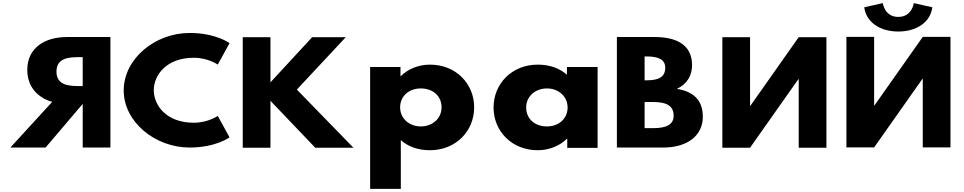

<svg xmlns="http://www.w3.org/2000/svg" viewBox="-20 -938 6113 1218"><path d="M680.4 -703.1V-1.9H504.7V-279L269 -1.9H45.6L311.1 -291.7C216.7 -318.9 153.1 -389.5 153.1 -494.9C153.1 -632.6 261.6 -703.1 404.6 -703.1ZM504.7 -392V-575.6H484.1C417.7 -575.6 338.2 -571.4 338.2 -483.8C338.2 -396.3 417.7 -392 484.1 -392Z M1209.9 -159.4C1033.2 -159.4 955.6 -271.6 955.6 -365.9C955.6 -459.4 1033.2 -571.6 1209.9 -571.6C1299.7 -571.6 1361.4 -528.3 1361.4 -528.3L1436.2 -664.3C1436.2 -664.3 1350.1 -728.9 1182.8 -728.9C964 -728.9 764.8 -565.7 764.8 -364.2C764.8 -163.6 964.9 -2.1 1182.8 -2.1C1350.1 -2.1 1436.2 -66.7 1436.2 -66.7L1361.4 -202.7C1361.4 -202.7 1299.7 -159.4 1209.9 -159.4Z M2222.1 -0.9 1863.1 -369.8 2173.5 -702.1H1960.3L1695.7 -415.7V-702.1H1519.9V-0.9H1695.7V-298.4L1979.9 -0.9Z M2988 -257C2988 -407 2872.5 -528 2707.5 -528C2630.5 -528 2564.5 -497 2522.7 -455H2520.5V-513H2328V260H2522.7V-49C2568.9 -8 2631.6 15 2707.5 15C2872.5 15 2988 -107 2988 -257ZM2781.2 -257C2781.2 -186 2722.9 -136 2649.2 -136C2576.6 -136 2518.3 -186 2518.3 -257C2518.3 -327 2573.3 -377 2649.2 -377C2728.4 -377 2781.2 -327 2781.2 -257Z M3111 -256C3111 -106 3226.5 15 3391.5 15C3468.5 15 3534.5 -16 3576.3 -58H3578.5V0H3771V-513H3576.3V-464C3530.1 -505 3467.4 -528 3391.5 -528C3226.5 -528 3111 -406 3111 -256ZM3317.8 -256C3317.8 -327 3376.1 -377 3449.8 -377C3522.4 -377 3580.7 -327 3580.7 -256C3580.7 -186 3525.7 -136 3449.8 -136C3370.6 -136 3317.8 -186 3317.8 -256Z M3893.4 -703.1V-1.9H4186.1C4346 -1.9 4438.6 -81.8 4438.6 -197.4C4438.6 -310.4 4370.3 -358.9 4274 -374.2C4339.4 -404.8 4370.3 -460 4370.3 -524.6C4370.3 -658.1 4265.6 -703.1 4132.8 -703.1ZM4069.2 -428.6V-579.9H4083.3C4159.9 -579.9 4200.1 -558.6 4200.1 -508.5C4200.1 -449.8 4159 -428.6 4083.3 -428.6ZM4069.2 -125.1V-290.9H4124.4C4207.6 -290.9 4253.4 -267.9 4253.4 -203.3C4253.4 -148.1 4207.6 -125.1 4124.4 -125.1Z M5046.8 -436.1H5044.9L4738.2 -0.9H4562.4V-702.1H4738.2V-266.9H4740.1L5046.8 -702.1H5222.6V-0.9H5046.8Z M5776.7 -918.2C5776.7 -918.2 5766.5 -830.7 5678.6 -830.7C5590.7 -830.7 5580.4 -918.2 5580.4 -918.2L5462.6 -891.9C5473.8 -800.9 5558 -738 5678.6 -738C5799.2 -738 5883.3 -800.9 5894.5 -891.9ZM5833.8 -438H5831.9L5525.2 -2.8H5349.4V-704H5525.2V-268.8H5527.1L5833.8 -704H6009.6V-2.8H5833.8Z"/></svg>

Font: Hussar
Style: BdWide
Weight: 700
Foundry: Cannot Into Space Fonts
Version: Version 2.00